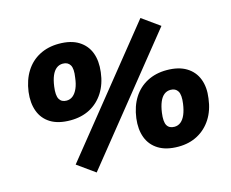

<svg xmlns="http://www.w3.org/2000/svg" viewBox="-106 -888 1291 1072"><g transform="rotate(-15 540.0 -352.0)"><path d="M327 33 225 -40 786 -737 888 -664ZM262 -286Q192 -286 148 -313Q104 -340 86 -388.5Q68 -437 76 -500Q85 -567 115.5 -615.5Q146 -664 195.5 -690Q245 -716 308 -716Q378 -716 422 -688.5Q466 -661 484 -613.5Q502 -566 494 -502Q486 -435 455 -386.5Q424 -338 375 -312Q326 -286 262 -286ZM269 -398Q290 -398 306 -411Q322 -424 333 -449Q344 -474 348 -510Q356 -560 343 -581.5Q330 -603 301 -603Q280 -603 264 -590.5Q248 -578 237.5 -553.5Q227 -529 222 -492Q215 -442 227.5 -420Q240 -398 269 -398ZM806 12Q736 12 691.5 -15.5Q647 -43 629 -91Q611 -139 619 -202Q628 -270 658.5 -318Q689 -366 738.5 -392Q788 -418 851 -418Q920 -418 964.5 -391Q1009 -364 1027.5 -316Q1046 -268 1037 -205Q1029 -138 998 -89.5Q967 -41 918 -14.5Q869 12 806 12ZM813 -101Q834 -101 850 -114Q866 -127 876.5 -152Q887 -177 892 -213Q899 -263 886 -284.5Q873 -306 844 -306Q823 -306 807 -293.5Q791 -281 780.5 -256Q770 -231 765 -195Q758 -144 770.5 -122.5Q783 -101 813 -101Z"/></g></svg>

Font: Nunito Sans 10pt SemiExpanded Black
Style: Italic
Weight: 900
Width: 6
Italic angle: -9°
Designer: Vernon Adams
Foundry: Vernon Adams
Version: Version 3.101;gftools[0.9.27]